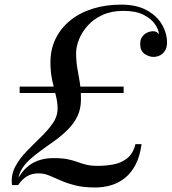

<svg xmlns="http://www.w3.org/2000/svg" viewBox="-20 -780 742 830"><path d="M32 20Q26.5 -21.5 44.5 -56.8Q62.5 -92 92.8 -123.5Q123 -155 154.2 -185Q185.5 -215 207.2 -245.8Q229 -276.5 229 -311Q229 -338 221.2 -367.8Q213.5 -397.5 205.8 -432.5Q198 -467.5 198 -510Q198 -566.5 220.2 -612.2Q242.5 -658 283.2 -691.2Q324 -724.5 380.2 -742.2Q436.5 -760 504 -760Q570 -760 614 -736Q658 -712 680 -674.2Q702 -636.5 702 -595.5Q702 -575 693.5 -561.2Q685 -547.5 671.8 -540.8Q658.5 -534 643 -534Q624.5 -534 605.2 -547Q586 -560 586 -590Q586 -607.5 594 -619.8Q602 -632 615.2 -638.5Q628.5 -645 643 -645Q651.5 -645 658 -640.8Q664.5 -636.5 667 -631Q666.5 -651.5 650.2 -675.2Q634 -699 600.5 -716Q567 -733 513.5 -733Q461.5 -733 423 -715.2Q384.5 -697.5 359.2 -669.2Q334 -641 321.5 -609.5Q309 -578 309 -550Q309 -515.5 314.2 -486Q319.5 -456.5 324.8 -424.5Q330 -392.5 330 -350Q330 -309.5 314.8 -277.8Q299.5 -246 274.2 -220.8Q249 -195.5 219.2 -173.8Q189.5 -152 160 -131.2Q130.5 -110.5 106.5 -88.2Q82.5 -66 69.2 -39.8Q56 -13.5 58.5 20ZM392 30.5Q341 30.5 304.8 21.2Q268.5 12 242 0Q215.5 -12 193 -21.2Q170.5 -30.5 147 -30.5Q116.5 -30.5 95 -16.8Q73.5 -3 58.5 20H44.5Q56 -8 71.5 -29.5Q87 -51 107.5 -66Q128 -81 154 -88.8Q180 -96.5 212 -96.5Q249.5 -96.5 273.2 -91.5Q297 -86.5 314.8 -79.8Q332.5 -73 353 -68Q373.5 -63 404 -63Q438.5 -63 471.8 -69.5Q505 -76 530.2 -96Q555.5 -116 565.5 -157H592Q584.5 -102.5 565 -66.2Q545.5 -30 517.8 -8.8Q490 12.5 457.8 21.5Q425.5 30.5 392 30.5ZM65 -378V-405.5H514.5V-378Z"/></svg>

Font: Bodoni Moda 9pt
Style: Italic
Weight: 400
Italic angle: -13°
Designer: Owen Earl
Foundry: indestructible type
Version: Version 2.005